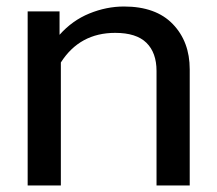

<svg xmlns="http://www.w3.org/2000/svg" viewBox="-20 -570 668 590"><path d="M65 -535H163V-463Q202 -507 254.5 -528.5Q307 -550 361 -550Q459 -550 511 -496Q563 -442 563 -357V0H461V-352Q461 -408 430 -438.5Q399 -469 334 -469Q225 -469 167 -378V0H65Z"/></svg>

Font: Prompt
Style: Regular
Weight: 400
Designer: Katatrad Team
Foundry: CadsonDemak
Version: Version 1.001